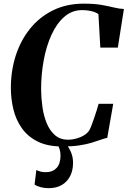

<svg xmlns="http://www.w3.org/2000/svg" viewBox="-20 -772 682 1025"><path d="M314 10Q234 10 181 -16.5Q128 -43 96.5 -87.8Q65 -132.5 51.5 -188.2Q38 -244 38 -302Q38 -394.5 64.2 -475.8Q90.5 -557 140.8 -619.2Q191 -681.5 263.2 -717Q335.5 -752.5 427 -752.5Q483.5 -752.5 521.8 -745.8Q560 -739 588.2 -732Q616.5 -725 641.5 -724L609 -518H515.5L505.5 -696.5Q497 -703 484 -707.8Q471 -712.5 454.5 -715.2Q438 -718 418 -718Q364 -718 323 -682Q282 -646 254.2 -584.8Q226.5 -523.5 212.8 -447.2Q199 -371 199.5 -291.5Q200 -246 206.8 -199.2Q213.5 -152.5 229.8 -113.2Q246 -74 274 -50Q302 -26 344.5 -26Q364 -26 386.5 -32Q409 -38 428.2 -49.5Q447.5 -61 457.5 -77.5Q462.5 -87 469.2 -104.5Q476 -122 483 -143Q490 -164 496.5 -184Q503 -204 506.5 -218H584.5L552.5 -36Q537 -33 517 -25.8Q497 -18.5 469.2 -10Q441.5 -1.5 403.5 4.2Q365.5 10 314 10ZM304 -15.5 324.5 -13.5Q342 5 356 33.8Q370 62.5 370 97Q370 137.5 354.5 168Q339 198.5 310 215.5Q281 232.5 240 232.5Q218 232.5 198 227.5Q178 222.5 164.5 213L174 135.5Q183.5 140.5 197 144.2Q210.5 148 228.5 147Q262 146.5 282.2 124.5Q302.5 102.5 303 61Q303 34.5 295 15.8Q287 -3 280 -13.5Z"/></svg>

Font: Merriweather 120pt
Style: Bold Italic
Weight: 700
Italic angle: -7.8°
Version: Version 2.101